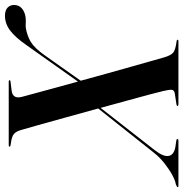

<svg xmlns="http://www.w3.org/2000/svg" viewBox="-43 -754 756 792"><g transform="rotate(-90 335.0 -358.0)"><path d="M331.5 -645.5Q335.5 -630 345 -595.5Q354.5 -561 367.2 -514Q380 -467 394.5 -414.5L546 -628.5Q577.5 -673.5 605.5 -694.5Q633.5 -715.5 666 -715.5Q688 -715.5 699.2 -705Q710.5 -694.5 710.5 -678Q710.5 -658.5 696.8 -646.2Q683 -634 660.5 -630.5Q645.5 -629 635.2 -629.8Q625 -630.5 615.5 -629.5Q583.5 -624 558.2 -609Q533 -594 502.5 -551L398 -403Q412.5 -350 427.2 -296.8Q442 -243.5 455.5 -196Q469 -148.5 479 -113Q489 -77.5 494 -60Q502.5 -31 514 -21.5Q525.5 -12 561 -7.5Q567 -7 567 -3.5Q567 0 561.5 0H302Q294 0 294 -4Q294 -7.5 303 -8.5L342.5 -14.5Q359.5 -16.5 360.5 -27.5Q361.5 -38.5 355 -65Q351.5 -80.5 341.2 -118.8Q331 -157 316.5 -209.8Q302 -262.5 286 -321L111.5 -97.5Q84 -62.5 87.8 -40.5Q91.5 -18.5 125 -12.5L149.5 -9Q157.5 -8 157.5 -4.5Q157.5 0 150 0H-36Q-41 0 -41 -3Q-41 -6 -28.5 -11Q-15 -12.5 8.8 -25.2Q32.5 -38 58 -58.2Q83.5 -78.5 102.5 -103L283.5 -331Q264.5 -399 246.5 -464.8Q228.5 -530.5 214.5 -580Q200.5 -629.5 195 -648Q189.5 -668.5 178.8 -678.2Q168 -688 137.5 -691.5Q130 -692.5 128 -693.8Q126 -695 126 -696.5Q126 -700 131.5 -700H394.5Q400 -700 400 -696.5Q400 -693 394 -692.5L357 -688Q321.5 -683.5 331.5 -645.5Z"/></g></svg>

Font: Fraunces 144pt SemiBold
Style: Italic
Weight: 600
Italic angle: -16°
Version: Version 1.000;[0bf87f6ff]